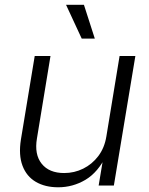

<svg xmlns="http://www.w3.org/2000/svg" viewBox="-20 -775 621 802"><path d="M223.1 7.3Q168.5 7.3 129.6 -15.4Q90.8 -38.1 74 -82.8Q57.1 -127.4 67.4 -192.4L125 -541H190.9L134.3 -196.8Q123 -129.9 154.1 -91.1Q185.1 -52.2 248 -52.2Q290.5 -52.2 327.6 -70.6Q364.7 -88.9 390.6 -123Q416.5 -157.2 424.3 -205.1L479.5 -541H545.4L455.6 0H392.1L413.1 -126.5H424.3Q389.6 -55.2 336.9 -23.9Q284.2 7.3 223.1 7.3ZM321.3 -613.8 255.9 -754.9H330.6L376 -613.8Z"/></svg>

Font: Inter 17pt Light
Style: Italic
Weight: 300
Italic angle: -9.3988°
Version: Version 4.001;git-66647c0bb